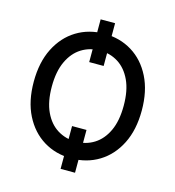

<svg xmlns="http://www.w3.org/2000/svg" viewBox="-128 -920 1016 1112"><g transform="rotate(15 380.5 -363.5)"><path d="M424 -172.2V84.5H337.4V-172.2ZM424 -812.1V-555.8H337.4V-812.1ZM704.2 -363.3Q704.2 -247.2 662.1 -163.5Q620 -79.9 546.9 -35Q473.7 9.9 380.7 9.9Q287.3 9.9 214.1 -35Q141 -79.9 98.7 -163.5Q56.5 -247.2 56.5 -363.3Q56.5 -479.8 98.7 -563.6Q141 -647.4 214.1 -692.3Q287.3 -737.2 380.7 -737.2Q473.7 -737.2 546.9 -692.3Q620 -647.4 662.1 -563.6Q704.2 -479.8 704.2 -363.3ZM595.9 -363.3Q595.9 -454.2 567.5 -514.9Q539.1 -575.6 490.4 -606.2Q441.8 -636.7 380.7 -636.7Q319.6 -636.7 270.8 -606.2Q221.9 -575.6 193.4 -514.7Q164.8 -453.8 164.8 -363.3Q164.8 -272.4 193.4 -211.8Q221.9 -151.3 271 -120.9Q320 -90.6 380.7 -90.6Q441.8 -90.6 490.4 -120.9Q539.1 -151.3 567.5 -211.8Q595.9 -272.4 595.9 -363.3Z"/></g></svg>

Font: InterMG Medium
Style: Regular
Weight: 500
Designer: Rasmus Andersson
Foundry: rsms
Version: Version 3.019;December 26, 2023;FontCreator 15.0.0.2955 64-b